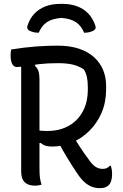

<svg xmlns="http://www.w3.org/2000/svg" viewBox="-20 -957 640 997"><path d="M350 -265Q372 -229 394 -195.5Q416 -162 442 -127Q459 -102 476 -91Q493 -80 513 -80Q525 -80 534 -84Q543 -88 550 -96H556Q559 -85 560.5 -75Q562 -65 562 -53Q562 -33 557.5 -18.5Q553 -4 545 4Q537 12 526 16Q515 20 498 20Q476 20 456.5 12.5Q437 5 418.5 -11.5Q400 -28 382 -55Q353 -98 328 -139.5Q303 -181 280 -224ZM38 -700Q106 -711 165.5 -715.5Q225 -720 279 -720Q343 -720 390.5 -704Q438 -688 469 -659.5Q500 -631 515.5 -593.5Q531 -556 531 -511V-493Q531 -426 507.5 -371.5Q484 -317 444 -277.5Q404 -238 354 -217Q304 -196 251 -196Q229 -196 215.5 -200.5Q202 -205 191 -215L165 -210V-285Q177 -280 190 -278.5Q203 -277 227 -277Q288 -277 335 -302.5Q382 -328 409 -376.5Q436 -425 436 -492V-506Q436 -536 431 -558Q426 -580 415 -597Q387 -615 356 -622Q325 -629 280 -629Q227 -629 184 -624Q141 -619 111.5 -614Q82 -609 68 -609Q52 -609 43.5 -624.5Q35 -640 35 -670Q35 -679 36 -686Q37 -693 38 -700ZM196 2Q187 4 179.5 5.5Q172 7 161 7Q126 7 108 -11Q90 -29 90 -66Q90 -138 90 -210.5Q90 -283 90 -355.5Q90 -428 90 -500.5Q90 -573 90 -645H174L161 -615Q174 -605 179.5 -588Q185 -571 185 -545Q185 -472 185 -395.5Q185 -319 185 -241.5Q185 -164 185 -87Q185 -56 187 -37.5Q189 -19 196 2ZM181 -787Q164 -787 151.5 -790.5Q139 -794 129 -800Q123 -805 121.5 -811.5Q120 -818 124 -827Q135 -861 158 -885.5Q181 -910 215 -923.5Q249 -937 295 -937H303Q348 -937 382.5 -923.5Q417 -910 439.5 -885.5Q462 -861 474 -827Q478 -818 476.5 -811.5Q475 -805 469 -800Q459 -794 446.5 -790.5Q434 -787 417 -787Q402 -823 375 -841.5Q348 -860 299 -864Q250 -860 223 -841.5Q196 -823 181 -787Z"/></svg>

Font: Recursive Casual
Style: Regular
Weight: 400
Version: Version 1.047